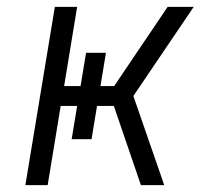

<svg xmlns="http://www.w3.org/2000/svg" viewBox="-20 -540 640 560"><path d="M54 0 140 -520H205L167 -289H215L231 -386H289L273 -289H313L469 -520H545L369 -260L459 0H391L312 -231H263L247 -134H189L205 -231H157L119 0Z"/></svg>

Font: Iosevka SS04 Lt Ex Obl
Style: Regular
Weight: 300
Width: 7
Italic angle: -9°
Monospace: yes
Designer: Belleve Invis
Foundry: Belleve Invis
Version: Version 19.0.0; ttfautohint (v1.8.4)